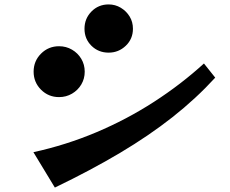

<svg xmlns="http://www.w3.org/2000/svg" viewBox="-20 -782 1040 868"><path d="M581 -652Q581 -606 548.5 -575Q516 -544 471 -544Q425 -544 393.5 -575Q362 -606 362 -652Q362 -698 393.5 -730Q425 -762 471 -762Q501 -762 526 -747Q551 -732 566 -707.5Q581 -683 581 -652ZM363 -458Q363 -426 347.5 -400Q332 -374 305.5 -358.5Q279 -343 247 -343Q199 -343 165.5 -376.5Q132 -410 132 -458Q132 -506 165.5 -539.5Q199 -573 247 -573Q279 -573 305.5 -557.5Q332 -542 347.5 -516Q363 -490 363 -458ZM953 -431Q866 -336 760 -252.5Q654 -169 523 -91Q392 -13 228 66L131 -94Q278 -126 415.5 -184Q553 -242 676 -321.5Q799 -401 902 -495Z"/></svg>

Font: RocknRoll One
Style: Regular
Weight: 400
Designer: Fontworks Inc.
Foundry: Fontworks Inc.
Version: Version 1.100